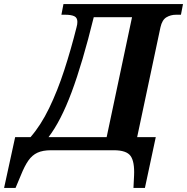

<svg xmlns="http://www.w3.org/2000/svg" viewBox="-108 -734 914 938"><path d="M-88 184 -34 -64H41Q91 -121 132 -205.5Q173 -290 206 -391.5Q239 -493 266 -601Q270 -615 270 -627Q270 -648 254.5 -655Q239 -662 211 -662H192L202 -714H786L776 -662H752Q726 -662 705 -649.5Q684 -637 676 -601L562 -64H653L600 184H544L547 123Q550 56 530 28Q510 0 448 0H141Q101 0 75 12Q49 24 30.5 50.5Q12 77 -6 122L-32 184ZM129 -64H413L537 -650H350Q295 -426 242 -284Q189 -142 129 -64Z"/></svg>

Font: Noto Serif SemiCondensed
Style: Bold Italic
Weight: 700
Width: 4
Italic angle: -12°
Designer: Monotype Design Team
Foundry: Monotype Imaging Inc.
Version: Version 2.014